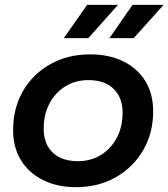

<svg xmlns="http://www.w3.org/2000/svg" viewBox="-20 -764 694 791"><path d="M293 7Q215 7 156.5 -22.5Q98 -52 66 -104.5Q34 -157 34 -228Q34 -318 74.5 -388.5Q115 -459 187 -499.5Q259 -540 351 -540Q430 -540 488.5 -511Q547 -482 579 -429.5Q611 -377 611 -306Q611 -216 570 -145.5Q529 -75 457.5 -34Q386 7 293 7ZM301 -100Q354 -100 395.5 -125.5Q437 -151 461 -196Q485 -241 485 -300Q485 -362 448 -398Q411 -434 344 -434Q291 -434 249.5 -408.5Q208 -383 184 -338Q160 -293 160 -234Q160 -171 197 -135.5Q234 -100 301 -100ZM243 -607 339 -744H466L344 -607ZM431 -607 526 -744H654L531 -607Z"/></svg>

Font: Montserrat SemiBold
Style: Italic
Weight: 600
Italic angle: -11.3°
Designer: Julieta Ulanovsky
Foundry: Julieta Ulanovsky
Version: Version 9.000; ttfautohint (v1.8.4.7-5d5b)